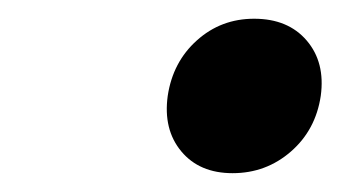

<svg xmlns="http://www.w3.org/2000/svg" viewBox="-20 -391 362 204"><path d="M158.2 -289.1Q163.6 -325.2 189.2 -348.1Q214.8 -371.1 250 -371.1Q286.1 -371.1 305.9 -347.9Q325.7 -324.7 320.8 -289.1Q315.4 -252.9 289.1 -230Q262.7 -207 227.1 -207Q191.9 -207 172.6 -230.2Q153.3 -253.4 158.2 -289.1Z"/></svg>

Font: Trueno
Style: Bold Italic
Weight: 700
Designer: Julieta Ulanovsky
Foundry: Julieta Ulanovsky
Version: Version 3.001b | FøM Fix